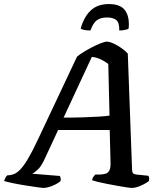

<svg xmlns="http://www.w3.org/2000/svg" viewBox="-57 -925 801 945"><path d="M158 0Q151 0 126.5 -3.5Q102 -7 70 -12Q38 -17 9 -23Q-20 -29 -37 -34Q-34 -43 -29.5 -51Q-25 -59 -21 -62L-8 -63Q1 -64 13.5 -69Q26 -74 42.5 -90.5Q59 -107 80.5 -143Q102 -179 131 -241L322 -646Q332 -655 352 -667.5Q372 -680 395 -692Q418 -704 438.5 -712Q459 -720 469 -720Q482 -720 501.5 -711Q521 -702 540.5 -688.5Q560 -675 572 -661L593 -91Q594 -77 597.5 -72.5Q601 -68 614 -66L673 -60Q676 -57 677 -50.5Q678 -44 676 -34Q666 -26 650.5 -18Q635 -10 620 -5Q605 0 592 0Q585 0 565.5 -3Q546 -6 520.5 -10.5Q495 -15 469.5 -20Q444 -25 424 -30Q404 -35 396 -38Q398 -48 402.5 -54.5Q407 -61 412 -66H438Q453 -67 464 -70.5Q475 -74 481.5 -86.5Q488 -99 487 -126L483 -285H229L163 -143Q146 -105 127 -88.5Q108 -72 101 -70L237 -59Q240 -55 241.5 -48Q243 -41 241 -34Q233 -26 217.5 -18Q202 -10 185.5 -5Q169 0 158 0ZM256 -346Q308 -346 352 -347.5Q396 -349 429.5 -351Q463 -353 482 -356L476 -610Q458 -624 437.5 -633.5Q417 -643 395 -645ZM388 -775Q368 -775 356 -778Q344 -781 340 -784Q355 -840 388.5 -872.5Q422 -905 479 -905Q538 -905 560 -872Q582 -839 576 -784Q572 -781 559 -778Q546 -775 530 -775Q531 -814 515 -826.5Q499 -839 470 -839Q439 -839 420.5 -826Q402 -813 388 -775Z"/></svg>

Font: Texturina Medium 12pt SemiBold
Style: Italic
Weight: 600
Italic angle: -11°
Version: Version 1.002